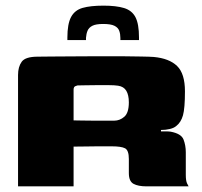

<svg xmlns="http://www.w3.org/2000/svg" viewBox="-20 -661 715 681"><path d="M343 -142Q343 -142 326.5 -142Q310 -142 286.5 -141.5Q263 -141 241 -141V0H44V-395Q44 -424 57 -442Q70 -460 114 -460Q129 -460 161.5 -460.5Q194 -461 236 -461Q278 -461 323.5 -461.5Q369 -462 410 -461.5Q451 -461 481.5 -460.5Q512 -460 525 -459Q580 -454 608 -427Q636 -400 636 -337Q636 -277 629 -252Q622 -227 605 -214Q597 -207 582.5 -203.5Q568 -200 551 -200V-195Q559 -195 568.5 -195Q578 -195 585 -194Q623 -187 631 -166Q639 -145 639 -121V-41Q639 -20 643.5 -10.5Q648 -1 649 0H500Q470 0 453.5 -9Q437 -18 437 -47V-97Q437 -128 423.5 -135Q410 -142 376 -142ZM241 -234Q250 -234 270 -233.5Q290 -233 313.5 -233Q337 -233 357 -233Q377 -233 385 -233Q405 -233 421 -247Q437 -261 437 -298Q437 -324 428 -339Q419 -354 399 -357Q386 -359 365.5 -359Q345 -359 323 -359Q301 -359 282.5 -358.5Q264 -358 255 -358Q254 -358 247.5 -355.5Q241 -353 241 -343ZM219 -519V-528Q219 -576 232 -600.5Q245 -625 273 -633Q301 -641 347 -641Q392 -641 420 -632.5Q448 -624 460.5 -600Q473 -576 473 -528V-519H407V-526Q407 -540 403 -551.5Q399 -563 386 -569.5Q373 -576 346 -576Q320 -576 307.5 -569.5Q295 -563 290.5 -552Q286 -541 285 -527V-519Z"/></svg>

Font: Genos ExtraBold
Style: Regular
Weight: 800
Designer: Robert E. Leuschke
Foundry: Robert E. Leuschke
Version: Version 1.010